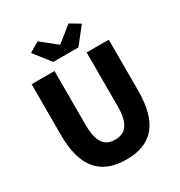

<svg xmlns="http://www.w3.org/2000/svg" viewBox="-223 -1127 1210 1293"><g transform="rotate(-30 381.5 -480.5)"><path d="M384 14C582 14 682 -99 682 -350V-745H510V-331C510 -190 465 -140 384 -140C302 -140 260 -190 260 -331V-745H82V-350C82 -99 185 14 384 14ZM284 -802H479L579 -929L502 -975L384 -881H379L261 -975L184 -929Z"/></g></svg>

Font: Noto Sans HK Black
Style: Regular
Weight: 900
Designer: Ryoko NISHIZUKA 西塚涼子 (kana, bopomofo & ideographs); Paul D. Hunt (Latin, Greek & Cyrillic); Sandoll Communications 산돌커뮤니
Foundry: Adobe
Version: Version 2.004;hotconv 1.0.118;makeotfexe 2.5.65603